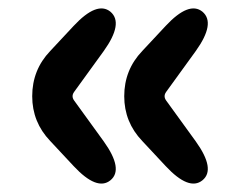

<svg xmlns="http://www.w3.org/2000/svg" viewBox="-20 -518 597 459"><path d="M244 -87Q212 -61 156 -121L100 -181Q57 -226 57 -288Q57 -351 100 -396L156 -456Q212 -516 244 -490Q276 -463 228 -396L157 -298Q150 -288 157 -278L228 -180Q276 -113 244 -87ZM464 -87Q432 -61 376 -121L320 -181Q277 -226 277 -288Q277 -351 320 -396L376 -456Q432 -516 464 -490Q496 -463 448 -396L377 -298Q370 -288 377 -278L448 -180Q496 -113 464 -87Z"/></svg>

Font: Resource Han Rounded KR Heavy
Style: Regular
Weight: 900
Designer: Cyano Hao (round all glyphs); Ryoko NISHIZUKA 西塚涼子 (kana, bopomofo & ideographs); Paul D. Hunt (Latin, Greek & Cyrillic)
Foundry: Cyano Hao
Version: 0.990